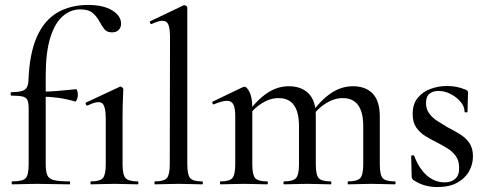

<svg xmlns="http://www.w3.org/2000/svg" viewBox="-20 -746 1976 777"><path d="M30 0Q27 0 27 -6Q27 -12 30 -12Q72 -12 84 -25Q96 -38 96 -81V-306Q96 -330 91 -341Q86 -352 71 -355.5Q56 -359 26 -359Q23 -359 23 -366Q23 -373 26 -373Q66 -373 80 -383Q94 -393 95 -418Q99 -529 129 -596.5Q159 -664 212 -695Q265 -726 337 -726Q398 -726 434 -704Q470 -682 470 -650Q470 -635 460.5 -625Q451 -615 433 -615Q412 -615 401.5 -629Q391 -643 381 -661.5Q371 -680 354.5 -694Q338 -708 304 -708Q266 -708 234 -680.5Q202 -653 183.5 -593.5Q165 -534 165 -439V-81Q165 -52 171.5 -37Q178 -22 198.5 -17Q219 -12 261 -12Q264 -12 264 -6Q264 0 261 0Q227 0 195 -1Q163 -2 130 -2Q102 -2 76.5 -1Q51 0 30 0ZM285 -335Q247 -346 213 -350.5Q179 -355 141 -355V-375Q178 -375 213 -378Q248 -381 288 -385Q291 -385 293 -377.5Q295 -370 295 -361Q295 -351 291 -342.5Q287 -334 285 -335ZM348 0Q346 0 346 -6Q346 -12 348 -12Q385 -12 396.5 -25.5Q408 -39 408 -81V-265Q408 -317 393 -328.5Q378 -340 334 -319Q330 -318 327.5 -323.5Q325 -329 328 -331L465 -395Q469 -397 474 -393Q479 -389 479 -385Q479 -376 477.5 -346Q476 -316 476 -267V-81Q476 -39 488 -25.5Q500 -12 537 -12Q540 -12 540 -6Q540 0 537 0Q518 0 494 -1Q470 -2 443 -2Q416 -2 391.5 -1Q367 0 348 0Z M607 0Q605 0 605 -6Q605 -12 607 -12Q644 -12 655.5 -25.5Q667 -39 667 -81L668 -595Q668 -630 661.5 -646Q655 -662 637 -662Q622 -662 594 -649Q590 -647 587.5 -653Q585 -659 588 -660L722 -724Q724 -725 726 -725Q729 -725 733.5 -722Q738 -719 738 -715V-81Q738 -40 749 -26Q760 -12 797 -12Q801 -12 801 -6Q801 0 797 0Q779 0 754.5 -1Q730 -2 702 -2Q675 -2 650.5 -1Q626 0 607 0Z M1389 0Q1387 0 1387 -6Q1387 -12 1389 -12Q1426 -12 1438 -25.5Q1450 -39 1450 -81V-235Q1450 -349 1367 -349Q1333 -349 1299 -328Q1265 -307 1241 -272L1237 -284Q1277 -340 1319 -368.5Q1361 -397 1408 -397Q1460 -397 1488.5 -367Q1517 -337 1517 -274V-81Q1517 -39 1528.5 -25.5Q1540 -12 1577 -12Q1581 -12 1581 -6Q1581 0 1577 0Q1559 0 1534.5 -1Q1510 -2 1483 -2Q1457 -2 1432.5 -1Q1408 0 1389 0ZM1130 0Q1127 0 1127 -6Q1127 -12 1130 -12Q1166 -12 1178 -25.5Q1190 -39 1190 -81V-235Q1190 -349 1108 -349Q1073 -349 1039.5 -328Q1006 -307 982 -272L978 -284Q1018 -340 1060 -368.5Q1102 -397 1148 -397Q1200 -397 1229 -367.5Q1258 -338 1258 -279V-81Q1258 -39 1269.5 -25.5Q1281 -12 1318 -12Q1321 -12 1321 -6Q1321 0 1318 0Q1299 0 1275 -1Q1251 -2 1224 -2Q1197 -2 1172.5 -1Q1148 0 1130 0ZM873 0Q870 0 870 -6Q870 -12 873 -12Q909 -12 920.5 -25.5Q932 -39 932 -81V-276Q932 -308 924.5 -323Q917 -338 899 -338Q889 -338 876 -334.5Q863 -331 846 -324Q842 -322 840 -327.5Q838 -333 841 -335L964 -394Q968 -395 970 -395Q979 -395 990 -373Q1001 -351 1001 -310V-81Q1001 -39 1012.5 -25.5Q1024 -12 1061 -12Q1064 -12 1064 -6Q1064 0 1061 0Q1042 0 1018 -1Q994 -2 967 -2Q940 -2 915.5 -1Q891 0 873 0Z M1704 -329Q1704 -305 1716.5 -287.5Q1729 -270 1749 -257Q1769 -244 1791 -231Q1817 -218 1840.5 -203.5Q1864 -189 1879 -168Q1894 -147 1894 -113Q1894 -81 1878 -52.5Q1862 -24 1830 -6.5Q1798 11 1750 11Q1726 11 1702 5Q1678 -1 1652 -18Q1650 -20 1648 -23Q1646 -26 1646 -30L1644 -114Q1644 -117 1649.5 -117.5Q1655 -118 1656 -116Q1668 -83 1686.5 -58.5Q1705 -34 1728.5 -21Q1752 -8 1779 -8Q1807 -8 1823 -23Q1839 -38 1838 -68Q1838 -96 1824.5 -114.5Q1811 -133 1791 -145.5Q1771 -158 1749 -169Q1725 -181 1702 -195Q1679 -209 1664.5 -230Q1650 -251 1650 -285Q1650 -325 1670.5 -350Q1691 -375 1723 -386.5Q1755 -398 1789 -398Q1809 -398 1827 -394.5Q1845 -391 1865 -383Q1874 -379 1874 -372Q1874 -354 1873 -335Q1872 -316 1872 -294Q1872 -291 1866 -291Q1860 -291 1860 -294Q1860 -315 1844 -334Q1828 -353 1804 -365.5Q1780 -378 1754 -378Q1733 -378 1718.5 -367Q1704 -356 1704 -329Z"/></svg>

Font: Cormorant Medium
Style: Regular
Weight: 500
Designer: Christian Thalmann (Catharsis Fonts)
Foundry: Catharsis Fonts
Version: Version 4.000